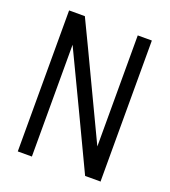

<svg xmlns="http://www.w3.org/2000/svg" viewBox="-119 -718 713 806"><g transform="rotate(20 237.5 -315.0)"><path d="M52.2 -629.9H122.6Q180.2 -510.7 239.5 -385Q298.8 -259.3 358.9 -133.8V-629.9H421.9V-2L422.9 0H358.9H353Q293.9 -124 234.1 -250.5Q174.3 -377 115.2 -499.5V0H52.2Z"/></g></svg>

Font: Fibel Vienna LRS
Style: Regular
Weight: 400
Designer: Peter Wiegel
Foundry: Peter Wioegel
Version: Version 000.000